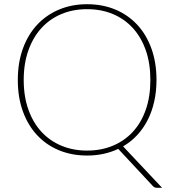

<svg xmlns="http://www.w3.org/2000/svg" viewBox="-20 -731 827 911"><path d="M92.5 -351.5Q92.5 -273 114.8 -210.8Q137 -148.5 176.8 -105.5Q216.5 -62.5 271.8 -39.5Q327 -16.5 393 -16.5Q460 -16.5 515.2 -39.5Q570.5 -62.5 610.2 -105.5Q650 -148.5 671.8 -210.8Q693.5 -273 693.5 -351.5Q693.5 -430 671.8 -492.2Q650 -554.5 610.2 -598Q570.5 -641.5 515.2 -664.5Q460 -687.5 393 -687.5Q327 -687.5 271.8 -664.5Q216.5 -641.5 176.8 -598Q137 -554.5 114.8 -492.2Q92.5 -430 92.5 -351.5ZM749 160H725.5Q713.5 160 706.5 153L541 -24.5Q508 -9 471 -1Q434 7 393 7Q320.5 7 260 -18Q199.5 -43 156 -89.8Q112.5 -136.5 88.5 -202.8Q64.5 -269 64.5 -351.5Q64.5 -433.5 88.5 -500Q112.5 -566.5 156 -613.2Q199.5 -660 260 -685.5Q320.5 -711 393 -711Q466.5 -711 527 -685.8Q587.5 -660.5 631 -613.8Q674.5 -567 698.5 -500.5Q722.5 -434 722.5 -351.5Q722.5 -296.5 711.5 -248.2Q700.5 -200 680 -160.2Q659.5 -120.5 630.2 -89.2Q601 -58 564 -36.5Z"/></svg>

Font: Lato 2
Style: Regular
Weight: 200
Designer: Lukasz Dziedzic with Adam Twardoch and Botio Nikoltchev
Foundry: tyPoland Lukasz Dziedzic
Version: Version 2.015; 2015-08-06; http://www.latofonts.com/